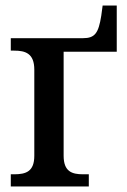

<svg xmlns="http://www.w3.org/2000/svg" viewBox="-20 -674 458 694"><path d="M19 0H301V-44H280C240 -44 210 -54 210 -111V-487H402V-654H351L346 -617C336 -554 323 -536 280 -536H19V-491H31C72 -491 104 -481 104 -422V-111C104 -54 74 -44 31 -44H19Z"/></svg>

Font: Noto Serif SemiCondensed Medium
Style: Regular
Weight: 500
Width: 4
Designer: Monotype Design Team
Foundry: Monotype Imaging Inc.
Version: Version 2.014